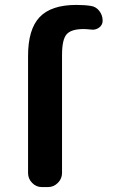

<svg xmlns="http://www.w3.org/2000/svg" viewBox="-20 -760 476 780"><path d="M150 0Q127 0 110.5 -17Q94 -34 94 -57V-533Q94 -641 141 -690.5Q188 -740 290 -740Q324 -740 349 -736Q370 -733 383.5 -715.5Q397 -698 397 -676Q397 -658 382 -647.5Q367 -637 349 -640Q329 -642 320 -642Q269 -642 250.5 -620.5Q232 -599 232 -537V-57Q232 -34 215 -17Q198 0 175 0Z"/></svg>

Font: Rounded Mplus 1c Bold
Style: Bold
Weight: 700
Version: Version 1.059.20150529